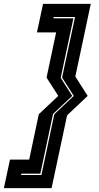

<svg xmlns="http://www.w3.org/2000/svg" viewBox="-81 -770 512 990"><path d="M119 -181 219.5 -275.5 159 -370 208.5 -603H109.5L141 -750H387L307.5 -375.5L371 -275.5L265 -175.5L185 200H-61L-29.5 53H69.5ZM199 -181 299.5 -275.5 239 -370 306 -682.5H196L194.5 -675.5H297.5L232 -368.5L291.5 -275.5L192.5 -182.5L127 125.5H29L27.5 132.5H132.5Z"/></svg>

Font: Tourney Condensed ExtraBold
Style: Italic
Weight: 800
Width: 3
Italic angle: -12°
Designer: Tyler Finck
Foundry: Etcetera Type Co
Version: Version 1.010; ttfautohint (v1.8.3)